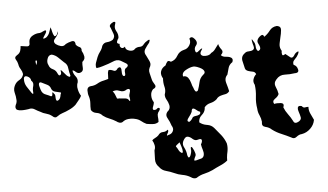

<svg xmlns="http://www.w3.org/2000/svg" viewBox="-63 -838 2149 1258"><g transform="rotate(5 1011.5 -209.0)"><path d="M290 -16.1Q272.5 -24.9 252 -26.4Q231.4 -27.8 213.9 -35.2Q195.3 -40 174.8 -48.3Q166 -51.8 157.2 -51.8Q145.5 -51.8 134.8 -45.9Q117.2 -40 97.7 -35.6Q87.9 -33.7 78.1 -33.2Q68.4 -33.2 58.6 -35.6Q47.9 -43.5 47.9 -55.7Q47.9 -60.1 48.8 -65.4Q52.7 -76.2 52.7 -86.4Q52.7 -93.3 50.8 -99.6Q45.9 -122.6 35.2 -145Q29.3 -157.7 29.3 -171.4Q29.3 -181.6 32.2 -191.9Q38.1 -215.3 58.6 -231Q78.1 -246.6 79.1 -271.5Q73.2 -289.1 60.5 -302.7Q47.9 -315.9 42 -334Q36.1 -349.1 23.4 -362.8Q18.6 -368.2 18.6 -374Q18.6 -382.8 29.3 -392.1Q43.9 -403.8 46.9 -420.9Q47.9 -429.7 47.9 -437.5Q47.9 -445.3 46.9 -453.1Q63.5 -453.6 86.9 -454.6Q104.5 -455.1 104.5 -470.2Q104.5 -475.6 102.5 -482.4Q101.6 -487.3 101.6 -491.7Q101.6 -513.2 119.1 -527.8Q139.6 -545.4 164.1 -549.3Q172.9 -551.8 184.6 -561.5Q197.3 -571.3 202.1 -569.3Q205.1 -568.4 205.1 -564Q206.1 -560.1 203.1 -550.8Q198.2 -539.6 191.4 -522.9Q185.5 -505.9 209 -523.4Q221.7 -537.6 225.6 -556.2Q228.5 -574.7 231.4 -592.8Q239.3 -578.6 245.1 -563.5Q251 -548.8 261.7 -537.1Q261.7 -537.1 263.7 -537.1Q275.4 -537.1 279.3 -558.6Q282.2 -582.5 283.2 -557.1Q279.3 -540.5 266.6 -520.5Q261.7 -512.7 261.7 -505.9Q261.7 -495.1 274.4 -486.3Q290 -478 309.6 -476.1Q309.6 -476.1 313.5 -476.1Q330.1 -476.1 340.8 -492.2Q354.5 -503.4 377 -513.2Q382.8 -515.6 387.7 -515.6Q401.4 -515.6 405.3 -494.6Q416 -483.9 431.6 -480.5Q447.3 -477.1 448.2 -457Q461.9 -440.9 468.8 -421.9Q470.7 -416 470.7 -410.2Q469.7 -397 459 -384.8Q460 -367.2 465.8 -345.2Q466.8 -340.8 466.8 -336.4Q466.8 -320.3 450.2 -312.5Q437.5 -306.2 421.9 -315.9Q407.2 -326.2 399.4 -322.8Q406.2 -301.8 423.8 -286.6Q440.4 -272.5 440.4 -251.5V-248Q438.5 -240.7 438.5 -232.9Q438.5 -217.3 445.3 -202.6Q454.1 -180.2 469.7 -163.1Q465.8 -147.9 456.1 -131.8Q447.3 -115.7 438.5 -100.6Q422.9 -80.6 401.4 -65.9Q380.9 -50.8 358.4 -39.1Q342.8 -31.2 328.1 -15.6Q321.3 -7.3 312.5 -7.3Q312.5 -7.3 311.5 -7.3Q303.7 -7.3 293.9 -14.2Q293 -14.6 290 -16.1ZM335.9 -150.4Q334 -155.8 336.9 -164.6Q339.8 -173.3 333 -173.3Q317.4 -174.8 298.8 -175.3Q280.3 -176.3 270.5 -192.4Q261.7 -210 243.2 -215.3Q224.6 -220.2 208 -225.6Q201.2 -228 196.3 -227.5Q192.4 -226.6 190.4 -224.1Q184.6 -215.8 194.3 -196.8Q203.1 -177.7 209 -169.4Q220.7 -154.3 239.3 -151.4Q257.8 -147.9 274.4 -142.6Q285.2 -143.6 281.2 -160.6Q278.3 -177.7 292 -161.6Q301.8 -156.7 303.7 -140.6Q306.6 -124 312.5 -118.7Q314.5 -116.2 318.4 -117.2Q322.3 -118.2 328.1 -124.5Q332 -129.9 334 -136.7Q335 -144 335.9 -150.4ZM155.3 -160.2Q151.4 -172.9 151.4 -186.5Q151.4 -193.4 152.3 -200.7Q152.3 -203.6 152.3 -206.1Q152.3 -223.6 135.7 -233.9Q131.8 -252.4 108.4 -258.3Q104.5 -259.3 100.6 -259.3Q86.9 -259.3 86.9 -242.7Q86.9 -240.2 87.9 -236.8Q91.8 -211.4 109.4 -191.9Q127 -172.4 144.5 -154.8Q150.4 -147.5 155.3 -148.9Q159.2 -150.4 155.3 -160.2ZM379.9 -309.1Q374 -327.6 367.2 -345.2Q359.4 -362.8 339.8 -372.1Q319.3 -384.8 299.8 -398.9Q279.3 -413.1 254.9 -415Q233.4 -410.6 230.5 -385.7Q229.5 -380.9 229.5 -376Q229.5 -357.4 239.3 -345.7Q249 -325.7 269.5 -320.8Q291 -315.4 302.7 -296.9Q314.5 -278.3 322.3 -286.1Q331.1 -293.5 324.2 -310.1Q320.3 -321.8 324.2 -319.3Q329.1 -316.9 335 -311.5Q346.7 -302.7 358.4 -292.5Q370.1 -281.7 385.7 -280.3Q391.6 -286.1 386.7 -294.4Q381.8 -303.2 379.9 -309.1ZM161.1 -367.2Q149.4 -371.6 154.3 -355.5Q159.2 -339.4 161.1 -337.9Q161.1 -345.2 163.1 -352.5Q164.1 -360.4 161.1 -367.2Z M715.8 -16.1Q692.9 -25.4 668.9 -30.3Q645 -34.7 623 -45.9Q606 -60.1 584.5 -60.1Q582.5 -60.1 580.6 -60.1Q580.6 -60.1 578.1 -60.1Q555.7 -60.1 542 -76.2Q536.6 -97.7 534.7 -120.6Q532.2 -143.1 521.5 -163.6Q512.7 -178.2 508.8 -201.2Q508.3 -204.1 508.3 -208Q508.3 -225.6 527.8 -231.4Q551.3 -236.3 569.3 -251.5Q587.4 -267.1 609.4 -275.4Q616.2 -278.3 623.5 -281.7Q630.9 -285.2 637.7 -288.6Q636.7 -303.2 633.8 -318.4Q630.4 -333 635.3 -347.2Q641.6 -348.6 647.9 -348.6Q657.2 -348.6 667.5 -345.7Q670.4 -344.7 673.3 -344.7Q686 -344.7 692.9 -362.8Q699.7 -370.1 704.6 -371.1Q709 -372.1 711.9 -369.1Q719.2 -362.3 721.7 -343.3Q724.6 -323.7 733.9 -316.9Q752 -313.5 744.1 -337.9Q741.2 -346.7 741.2 -353.5Q741.2 -366.2 750.5 -372.6Q757.8 -380.4 757.8 -386.7Q757.8 -395 745.1 -400.4Q722.7 -409.7 709 -414.1Q700.7 -416.5 692.9 -416.5Q679.7 -416.5 667.5 -409.7Q648.4 -398.9 630.9 -387.7Q612.3 -377.9 593.8 -368.2Q575.2 -358.4 555.2 -352.5Q547.9 -363.3 547.9 -377.4Q547.9 -382.8 548.8 -388.2Q553.2 -408.2 555.7 -425.8Q560.1 -445.3 569.3 -462.9Q578.6 -481 580.1 -501Q587.4 -522.9 608.9 -527.8Q630.9 -533.2 645 -546.9Q651.9 -557.1 651.9 -567.9Q651.9 -577.6 646 -586.9Q633.8 -606.4 624.5 -623.5Q617.7 -629.4 617.7 -636.2Q617.7 -643.6 626 -652.3Q638.2 -665 645.5 -665Q647.9 -665 649.9 -663.6Q651.9 -662.1 652.3 -658.7Q652.8 -655.3 651.4 -649.4Q650.4 -643.6 650.4 -638.2Q650.4 -620.1 663.1 -605Q680.2 -585.4 681.2 -561.5Q674.8 -548.8 673.8 -536.1Q672.9 -523.4 692.4 -523.9Q691.4 -506.8 703.6 -500Q716.3 -493.7 728.5 -508.8Q732.4 -488.3 759.3 -485.8Q762.7 -485.4 765.6 -485.4Q787.6 -485.4 795.9 -501.5Q808.1 -513.7 825.2 -516.1Q842.8 -518.6 851.1 -537.6Q856.4 -548.3 874 -563Q879.9 -567.9 882.8 -567.9Q886.2 -567.9 886.2 -562.5Q886.2 -557.6 883.8 -548.3Q872.6 -529.3 862.8 -506.3Q859.4 -498.5 859.4 -490.7Q859.4 -476.6 871.6 -463.4Q884.3 -447.3 897.5 -427.7Q905.3 -416.5 905.3 -403.8Q905.3 -395 901.4 -385.7Q899.4 -378.9 899.4 -372.6Q899.4 -360.8 905.3 -348.6Q914.1 -330.1 920.9 -313Q927.2 -296.9 943.8 -279.8Q950.7 -272.9 950.7 -266.1Q950.7 -256.3 936.5 -247.6Q926.8 -232.9 926.8 -215.8Q926.8 -209.5 928.2 -203.1Q932.6 -179.2 948.7 -162.6Q950.2 -152.3 946.8 -136.2Q942.9 -120.1 948.2 -114.3Q950.7 -111.8 955.6 -112.3Q960.4 -112.3 969.2 -117.2Q978 -130.9 986.8 -128.4Q991.7 -127.4 991.7 -121.1Q991.7 -116.7 988.8 -109.9Q981 -97.7 981 -85.4Q981 -79.1 982.9 -72.8Q988.8 -54.7 990.7 -36.6Q976.6 -21.5 954.6 -19.5Q933.1 -17.1 913.6 -17.1Q894 -22.5 876 -32.7Q857.9 -42.5 836.9 -43Q831.5 -43.5 826.7 -43.5Q809.6 -43.5 792.5 -38.6Q770.5 -32.7 755.9 -15.1Q748.5 -9.3 738.8 -9.3Q737.3 -9.3 735.8 -9.8Q724.6 -10.7 715.8 -16.1ZM789.1 -178.7Q782.7 -188 785.6 -206.1Q789.1 -224.1 784.2 -231.4Q782.2 -234.9 777.3 -234.9Q772.9 -234.9 764.6 -230.5Q750.5 -215.8 731.9 -215.8Q726.1 -215.8 719.7 -217.3Q711.9 -219.2 704.6 -219.2Q688 -219.2 673.8 -209Q683.1 -203.6 689.9 -192.9Q696.8 -182.1 702.6 -172.4Q705.6 -163.1 713.9 -166Q722.7 -168.9 729.5 -168Q744.6 -169.4 761.7 -170.9Q763.2 -170.9 764.6 -170.9Q779.8 -170.9 789.1 -157.2Q795.9 -156.2 792.5 -165.5Q789.6 -174.8 789.1 -178.7Z M1233.9 305.7Q1207.5 295.4 1178.7 295.4Q1178.7 295.4 1175.3 295.4Q1148.4 295.4 1122.6 288.1Q1095.7 281.2 1067.9 278.8Q1039.6 276.9 1018.6 256.3Q993.2 239.3 988.8 209Q983.9 178.7 980.5 151.9Q982.4 144.5 982.4 137.2Q982.4 127 978.5 117.2Q972.2 100.6 960.4 87.4Q965.8 78.1 978 69.8Q990.2 61 997.1 50.8Q1005.9 30.3 1024.9 26.9Q1043.5 23.9 1054.7 8.8Q1063.5 14.2 1055.7 34.7Q1047.9 55.2 1062.5 43Q1083.5 35.2 1088.9 16.1Q1090.3 11.2 1090.3 6.8Q1090.3 -6.8 1078.1 -20Q1065.9 -43.9 1046.4 -67.4Q1037.6 -78.1 1037.6 -89.8Q1037.6 -104 1050.8 -119.1Q1055.7 -129.9 1054.7 -138.7Q1054.2 -147.9 1049.8 -156.2Q1043 -171.9 1030.3 -186.5Q1018.1 -200.7 1015.6 -218.3Q1017.1 -226.6 1017.1 -234.4Q1017.1 -253.4 1008.8 -271Q997.6 -295.9 995.1 -323.2Q978 -342.8 978 -362.8Q978 -365.2 978.5 -368.2Q981 -391.1 1003.9 -409.2Q1007.3 -424.3 1013.2 -434.6Q1018.6 -444.8 1037.1 -436.5Q1064.9 -449.2 1075.2 -479Q1085.4 -508.8 1115.2 -521.5Q1137.7 -529.8 1147 -553.2Q1151.4 -563.5 1151.4 -573.7Q1151.4 -585.9 1144.5 -597.7Q1149.9 -607.9 1159.2 -608.4Q1168 -608.4 1179.7 -598.6Q1195.8 -585.4 1195.8 -571.3Q1195.8 -564 1191.4 -556.6Q1185.5 -547.4 1185.5 -537.1Q1185.5 -528.8 1189.5 -520.5Q1192.9 -512.2 1198.2 -512.2Q1205.1 -512.2 1215.3 -525.9Q1222.2 -535.6 1230 -540.5Q1237.8 -544.9 1229 -526.4Q1225.1 -517.6 1225.1 -511.2Q1225.1 -505.4 1228 -501.5Q1234.4 -493.2 1247.6 -493.2Q1253.9 -493.2 1262.2 -495.1Q1287.1 -500.5 1294.9 -517.1Q1311 -527.8 1319.3 -546.9Q1327.6 -565.4 1335.4 -579.1Q1343.3 -560.1 1359.9 -545.9Q1368.2 -538.6 1368.2 -529.3Q1368.2 -520 1359.4 -508.3Q1368.7 -500 1385.3 -500Q1389.2 -500 1393.6 -500.5Q1400.4 -501.5 1406.2 -501.5Q1420.4 -501.5 1430.2 -496.6Q1435.5 -493.7 1438.5 -487.3Q1440.9 -481 1438.5 -469.2Q1419.9 -452.1 1417.5 -430.2Q1414.6 -408.2 1413.1 -384.8Q1403.3 -370.6 1403.3 -355.5Q1403.3 -343.3 1409.7 -330.6Q1424.3 -301.8 1434.1 -277.8Q1426.8 -262.2 1411.6 -256.3Q1396.5 -251 1381.8 -243.7Q1374 -239.7 1367.7 -233.9Q1360.8 -228 1356.9 -218.3Q1341.8 -199.2 1318.4 -189.5Q1295.4 -179.7 1283.7 -158.7Q1284.7 -152.8 1284.7 -147.5Q1284.7 -125.5 1269.5 -106.9Q1255.4 -89.4 1255.4 -69.8Q1255.4 -63.5 1256.8 -57.1Q1278.8 -44.9 1304.2 -44.9Q1306.2 -44.9 1308.1 -44.9Q1309.6 -44.9 1312.5 -44.9Q1338.4 -44.9 1357.9 -28.8Q1382.8 -8.3 1407.7 13.7Q1432.6 36.1 1448.7 64.5Q1457.5 87.9 1457.5 112.8Q1457.5 115.2 1457.5 120.1Q1457 127.9 1457 135.3Q1457 156.2 1460.9 176.3Q1442.4 197.3 1418 212.9Q1393.6 229 1371.1 246.6Q1347.2 263.2 1319.8 274.9Q1292.5 286.1 1271.5 306.6Q1264.2 311 1255.9 311Q1254.9 311 1252.4 311Q1242.2 310.1 1233.9 305.7ZM1278.8 183.1Q1292.5 178.7 1298.3 171.9Q1304.2 164.6 1304.7 155.8Q1304.7 153.8 1304.7 151.9Q1304.7 137.2 1295.4 120.1Q1285.2 101.1 1280.3 85.4Q1287.6 69.3 1283.7 57.1Q1279.3 45.4 1257.8 56.6Q1250 61 1242.2 61Q1232.4 61 1222.7 54.7Q1205.1 43 1189.9 43Q1183.6 43 1178.2 46.9Q1172.4 51.3 1167.5 62.5Q1161.6 74.7 1161.6 85.9Q1161.6 101.1 1172.4 114.7Q1190.9 139.2 1197.3 164.6Q1200.7 171.9 1203.6 175.3Q1206.5 178.2 1209.5 177.7Q1216.8 176.8 1219.7 154.3Q1220.7 147 1220.7 141.1Q1220.7 129.4 1217.3 122.6Q1215.8 115.7 1215.8 112.3Q1216.3 108.9 1217.8 108.4Q1218.3 107.9 1219.2 107.9Q1225.6 107.9 1239.3 129.4Q1252 148.9 1252 159.7Q1252 162.6 1251 164.6Q1245.6 182.1 1245.6 189.5Q1245.6 194.8 1248.5 195.3Q1248.5 195.3 1249 195.3Q1255.9 195.3 1278.8 183.1ZM1166 142.6Q1162.6 126.5 1154.8 112.8Q1146.5 98.6 1139.6 84.5Q1134.8 91.3 1127 98.6Q1119.1 106 1117.7 113.3Q1128.4 123 1137.7 136.2Q1147.5 148.9 1162.1 152.8Q1165 151.9 1165.5 148.4Q1166 145 1166 142.6ZM1230 -265.1Q1234.4 -290.5 1235.4 -318.8Q1236.3 -347.2 1254.9 -369.6Q1261.2 -376 1262.7 -381.3Q1264.2 -386.7 1262.2 -391.6Q1255.9 -406.2 1228.5 -413.6Q1209.5 -418.9 1196.3 -418.9Q1190.9 -418.9 1187 -418Q1166 -413.1 1139.6 -391.6Q1121.6 -377 1121.6 -361.3Q1121.6 -354 1125.5 -347.2Q1136.2 -351.6 1144.5 -349.1Q1152.8 -347.2 1159.7 -340.8Q1171.9 -329.6 1181.2 -310.1Q1189.9 -290 1199.2 -278.3Q1203.1 -268.6 1211.9 -259.8Q1221.2 -251 1230 -265.1ZM1207.5 -75.7Q1210 -91.3 1226.6 -95.7Q1243.2 -100.1 1252.4 -107.4Q1256.3 -110.8 1257.8 -115.2Q1258.8 -120.1 1255.9 -127Q1244.1 -127.9 1229 -137.2Q1214.4 -146 1206.5 -143.1Q1203.1 -141.6 1201.7 -136.7Q1200.2 -131.8 1201.2 -121.6Q1198.7 -108.9 1184.6 -82Q1178.7 -71.3 1178.7 -64.5Q1178.7 -54.7 1191.9 -54.7Q1196.8 -59.1 1200.7 -64.5Q1204.1 -70.3 1207.5 -75.7Z M1868.7 -10.3Q1835 -20.5 1800.8 -28.3Q1766.1 -35.6 1734.4 -51.8Q1717.3 -64 1690.4 -65.4Q1665.5 -66.9 1665.5 -93.8Q1665.5 -95.2 1665.5 -96.7Q1659.2 -118.7 1646 -137.7Q1632.3 -156.7 1627.4 -179.7Q1613.8 -217.3 1611.8 -256.8Q1609.9 -296.4 1597.7 -334Q1585.9 -348.6 1585.9 -364.7Q1585.9 -367.2 1586.4 -369.6Q1588.4 -388.7 1600.6 -404.3Q1592.3 -418.5 1577.1 -418.5Q1562 -418.5 1547.9 -420.4Q1540.5 -421.4 1533.7 -424.8Q1527.3 -427.7 1523.4 -436Q1512.7 -459 1502.4 -485.4Q1499.5 -493.7 1499.5 -502.4Q1499.5 -519.5 1514.6 -534.7Q1522.5 -545.9 1539.1 -548.8Q1556.2 -552.2 1564.9 -559.6Q1570.3 -564 1571.3 -570.3Q1572.3 -576.7 1566.9 -587.9Q1562.5 -594.7 1554.2 -617.2Q1546.4 -640.1 1562.5 -618.7Q1577.1 -606.4 1581.5 -585Q1585.9 -563 1600.1 -556.2Q1607.9 -560.5 1610.8 -565.9Q1613.3 -570.8 1612.3 -576.2Q1610.4 -588.4 1599.1 -602.1Q1587.4 -615.2 1590.8 -629.4Q1593.3 -643.1 1607.9 -657.7Q1622.1 -671.9 1632.3 -652.8Q1651.4 -670.9 1664.6 -696.8Q1677.7 -722.2 1706.1 -730Q1708.5 -730.5 1710.9 -730.5Q1735.4 -730.5 1737.8 -706.5Q1738.8 -692.9 1738.8 -681.6Q1738.8 -669.9 1737.8 -660.6Q1736.3 -642.1 1736.3 -623Q1736.3 -623 1736.3 -613.8Q1736.8 -589.8 1753.9 -571.3Q1753.4 -557.6 1758.8 -546.9Q1763.7 -536.1 1779.3 -552.7Q1793 -546.4 1811 -535.6Q1816.4 -532.2 1820.8 -532.2Q1831.5 -532.2 1838.9 -550.3Q1842.8 -563.5 1856 -573.7Q1869.6 -584 1861.8 -557.1Q1856.9 -540 1843.8 -522.5Q1835.9 -512.2 1835.9 -501.5Q1835.9 -494.1 1839.8 -486.3Q1860.8 -482.9 1871.1 -460Q1874 -454.1 1874 -449.2Q1874 -435.5 1851.1 -432.1Q1821.8 -421.9 1788.1 -417.5Q1753.9 -413.1 1736.3 -382.3Q1727.5 -368.7 1727.5 -356Q1727.5 -344.2 1734.9 -333.5Q1750.5 -310.5 1758.3 -287.6Q1755.4 -271 1737.3 -253.9Q1728 -244.6 1728 -235.8Q1728 -228 1735.4 -220.2Q1751 -227.5 1777.3 -229.5Q1777.3 -229.5 1780.8 -229.5Q1798.3 -229.5 1798.3 -213.4Q1798.3 -209 1796.9 -203.1Q1811 -179.7 1831.1 -161.1Q1851.6 -142.1 1868.2 -120.1Q1875 -108.9 1884.3 -108.9Q1892.1 -108.9 1901.9 -116.2Q1917.5 -127.9 1917.5 -140.6Q1917.5 -146 1914.6 -151.9Q1910.6 -163.1 1899.9 -182.6Q1891.6 -197.3 1891.6 -207.5Q1891.6 -210.9 1892.6 -213.4Q1894 -218.3 1899.4 -220.7Q1905.3 -223.1 1916.5 -221.7Q1928.2 -210.4 1939 -215.3Q1950.2 -219.7 1960.4 -220.7Q1962.9 -197.3 1977.1 -177.2Q1990.7 -157.2 2003.9 -139.6Q2003.9 -138.7 2003.9 -137.2Q2003.9 -105.5 1983.9 -78.1Q1963.9 -50.3 1932.6 -39.1Q1915.5 -35.6 1900.9 -19Q1891.1 -7.8 1879.9 -7.8Q1874.5 -7.8 1868.7 -10.3Z"/></g></svg>

Font: Brazier Flame
Style: Regular
Weight: 400
Designer: Walter E Stewart
Version: 0.1